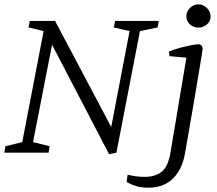

<svg xmlns="http://www.w3.org/2000/svg" viewBox="-26 -707 1005 889"><path d="M479 7 215 -500 127 -49 204 -30 199 0H-6L-1 -30L77 -49L176 -563L106 -580L112 -610H229L489 -119L574 -563L501 -580L507 -610H709L704 -580L622 -563L513 0ZM662 162Q632 162 609.5 156Q587 150 574.5 143Q562 136 560 135L565 102Q582 106 602 109Q622 112 642 112Q693 112 723 88Q753 64 764 -4L837 -440L759 -447L756 -468Q779 -478 807 -485.5Q835 -493 859 -497.5Q883 -502 892 -502Q912 -502 912 -479Q912 -477 907 -445Q902 -413 893 -360.5Q884 -308 873.5 -244.5Q863 -181 851.5 -116Q840 -51 830 6Q817 79 774 120.5Q731 162 662 162ZM893 -579Q871 -579 854 -593.5Q837 -608 837 -631Q837 -654 854 -670.5Q871 -687 893 -687Q914 -687 931.5 -670.5Q949 -654 949 -631Q949 -608 931.5 -593.5Q914 -579 893 -579Z"/></svg>

Font: Manuale Light
Style: Italic
Weight: 300
Italic angle: -11°
Version: Version 1.002